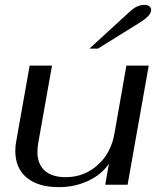

<svg xmlns="http://www.w3.org/2000/svg" viewBox="-20 -760 657 790"><path d="M43 -139Q43 -161 47 -180L102 -490H194L137 -170Q134 -152 134 -135Q134 -85 164 -58Q194 -31 250 -31Q326 -31 381.5 -80.5Q437 -130 451 -211L500 -490H592L505 0H413L428 -86Q397 -41 342 -15.5Q287 10 222 10Q137 10 90 -29Q43 -68 43 -139ZM516 -714Q545 -740 574 -740Q587 -740 594.5 -734Q602 -728 602 -719Q602 -696 555 -667L383 -560H348Z"/></svg>

Font: Fahkwang
Style: Italic
Weight: 400
Italic angle: -10°
Version: Version 1.000; ttfautohint (v1.6)